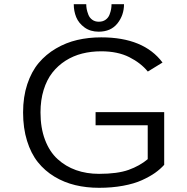

<svg xmlns="http://www.w3.org/2000/svg" viewBox="-20 -884 890 915"><path d="M571 -864Q571 -812 539.8 -772.5Q508.5 -733 450 -733Q410.5 -733 382.8 -753.2Q355 -773.5 343.2 -802.2Q331.5 -831 331.5 -864H391Q391 -852.5 393.2 -840.5Q395.5 -828.5 401.2 -813.8Q407 -799 419.8 -789.8Q432.5 -780.5 451 -780.5Q470 -780.5 483 -789.8Q496 -799 501.8 -813.8Q507.5 -828.5 509.5 -840.5Q511.5 -852.5 511.5 -864ZM762.5 -349.5V-98.5Q744 -78 719 -60.2Q694 -42.5 656.8 -25.5Q619.5 -8.5 566.8 1.2Q514 11 452 11Q391.5 11 338.5 -1.8Q285.5 -14.5 239.5 -42.2Q193.5 -70 160.5 -111.2Q127.5 -152.5 108.8 -213Q90 -273.5 90 -348Q90 -422.5 110 -482.8Q130 -543 164.5 -584Q199 -625 246.8 -653Q294.5 -681 348.2 -693.5Q402 -706 462.5 -706Q665 -706 754.5 -586L684.5 -543Q651 -584 595.8 -611.8Q540.5 -639.5 462.5 -639.5Q414.5 -639.5 371.8 -628.8Q329 -618 292.5 -594.8Q256 -571.5 229.5 -537.8Q203 -504 188 -455.5Q173 -407 173 -348Q173 -274.5 194.5 -217.8Q216 -161 254.2 -126Q292.5 -91 342.5 -73.2Q392.5 -55.5 452 -55.5Q540 -55.5 593 -74.5Q646 -93.5 684 -125.5V-287H435.5V-349.5Z"/></svg>

Font: League Mono Wide Light
Style: Regular
Weight: 300
Width: 8
Designer: Tyler Finck
Foundry: The League of Moveable Type / Tyler Finck
Version: Version 2.210